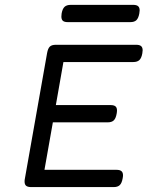

<svg xmlns="http://www.w3.org/2000/svg" viewBox="-20 -762 640 782"><path d="M230 -694.8Q230 -702.1 231 -707Q234.4 -726.1 242.9 -734.1Q251.5 -742.2 268.1 -742.2H522.9Q536.1 -742.2 542.5 -736.8Q548.8 -731.4 548.8 -719.7Q548.8 -714.4 547.4 -707Q543.9 -688 535.6 -679.9Q527.3 -671.9 510.7 -671.9H255.9Q242.2 -671.9 236.1 -677.2Q230 -682.6 230 -694.8ZM561 -557.1Q561 -551.8 559.6 -544.4Q556.2 -525.4 547.6 -517.3Q539.1 -509.3 522.5 -509.3H238.3L207.5 -334H430.7Q443.8 -334 450.2 -328.9Q456.5 -323.7 456.5 -312Q456.5 -306.2 455.1 -298.8Q451.7 -279.8 443.4 -271.7Q435.1 -263.7 418.5 -263.7H195.3L161.1 -70.3H455.1Q468.3 -70.3 474.6 -64.9Q481 -59.6 481 -47.9Q481 -42.5 479.5 -35.2Q476.1 -16.1 467.8 -8.1Q459.5 0 442.9 0H107.4Q93.3 0 86.7 -5.1Q80.1 -10.3 80.1 -22.5Q80.1 -29.3 81.1 -33.2L171.9 -546.4Q175.3 -564.9 183.1 -572.3Q190.9 -579.6 207.5 -579.6H535.2Q548.3 -579.6 554.7 -574.2Q561 -568.8 561 -557.1Z"/></svg>

Font: Courier Prime Sans
Style: Italic
Weight: 400
Italic angle: -10°
Designer: Alan Dague-Greene
Foundry: Quote-Unquote Apps
Version: Version 3.020